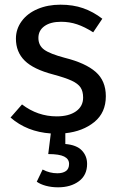

<svg xmlns="http://www.w3.org/2000/svg" viewBox="-20 -559 507 820"><path d="M259 10V56Q307 60 329.5 83.5Q352 107 352 141Q352 189 317 215Q282 241 228 241Q200 241 176 234.5Q152 228 137 217L162 165Q192 181 225 181Q248 181 261.5 171.5Q275 162 275 141Q275 120 254 109.5Q233 99 186 99L197 11Q95 4 25 -57L74 -113Q141 -62 222 -62Q274 -62 304.5 -83.5Q335 -105 335 -142Q335 -169 324 -185.5Q313 -202 286 -214.5Q259 -227 207 -241Q123 -263 85.5 -300Q48 -337 48 -394Q48 -435 72.5 -468.5Q97 -502 140.5 -520.5Q184 -539 238 -539Q292 -539 335 -524Q378 -509 417 -479L378 -421Q342 -444 309.5 -455Q277 -466 241 -466Q196 -466 170 -447.5Q144 -429 144 -397Q144 -365 168.5 -347Q193 -329 257 -312Q345 -290 388.5 -252Q432 -214 432 -148Q432 -78 383 -38Q334 2 259 10Z"/></svg>

Font: Fira Sans
Style: Regular
Weight: 400
Designer: bBox Type GmbH & Carrois Corporate GbR & Edenspiekermann AG
Foundry: bBox Type GmbH & Carrois Corporate GbR & Edenspiekermann AG
Version: Version 4.301